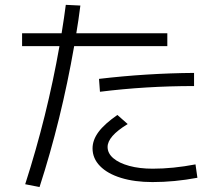

<svg xmlns="http://www.w3.org/2000/svg" viewBox="-20 -760 904 785"><path d="M223.1 -571.3H70.3V-624H231.9Q242.7 -690.4 249 -740.2L308.6 -737.3Q300.8 -675.3 292 -624H664.1V-571.3H283.2Q230.5 -269.5 141.6 4.9L83 -6.8Q172.9 -286.1 223.1 -571.3ZM358.4 -153.3Q358.4 -187.5 382.8 -220.5Q407.2 -253.4 460 -290L502 -252.9Q460 -227.1 439.9 -203.9Q419.9 -180.7 419.9 -159.2Q419.9 -133.3 443.1 -113.3Q466.3 -93.3 508.3 -81.8Q550.3 -70.3 604.5 -70.3Q687 -70.3 779.3 -87.9L787.1 -33.2Q693.4 -15.6 603.5 -15.6Q530.3 -15.6 474.9 -32.7Q419.4 -49.8 388.9 -81.1Q358.4 -112.3 358.4 -153.3ZM773.4 -461.9V-408.2Q576.2 -408.2 388.7 -384.8L384.8 -437.5Q579.6 -460.4 773.4 -461.9Z"/></svg>

Font: Pretendard GOV Light
Style: Regular
Weight: 300
Designer: Base glyphs from Inter by Rasmus Andersson; Hangeul glyphs from Noto Sans CJK(Source Han Sans) by Jang Soo-young and Kan
Foundry: Kil Hyung-jin
Version: Version 1.309